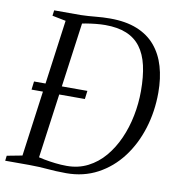

<svg xmlns="http://www.w3.org/2000/svg" viewBox="-92 -827 845 911"><g transform="rotate(10 330.5 -371.5)"><path d="M97 -743H225.5Q261 -744 296 -747.5Q331 -751 365.5 -751Q441.5 -751 495.5 -729.2Q549.5 -707.5 584 -666.8Q618.5 -626 635 -569.5Q651.5 -513 651.5 -444Q651.5 -353 626 -271.2Q600.5 -189.5 552.8 -126.8Q505 -64 437.8 -28Q370.5 8 287 8Q259.5 8 238 6.8Q216.5 5.5 196.8 4Q177 2.5 155.8 1.2Q134.5 0 107.5 0H-8L-5 -24.5L68.5 -38.5L159 -703.5L93.5 -716.5ZM143.5 -16 128 -49Q148.5 -43 174.2 -38Q200 -33 228 -29.8Q256 -26.5 283.5 -26.5Q339.5 -26.5 385 -49.8Q430.5 -73 464.8 -113.5Q499 -154 522.2 -206.2Q545.5 -258.5 557.2 -317.8Q569 -377 569 -437Q569 -507.5 557 -559.8Q545 -612 518.8 -647Q492.5 -682 450.5 -699.2Q408.5 -716.5 348.5 -716.5Q327 -716.5 302.8 -714Q278.5 -711.5 256.5 -707.8Q234.5 -704 221 -700.5L241.5 -729.5ZM56.5 -354 61.5 -394H318.5L313.5 -354Z"/></g></svg>

Font: Merriweather 96pt Light
Style: Italic
Weight: 300
Italic angle: -7.8°
Version: Version 2.101